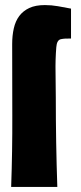

<svg xmlns="http://www.w3.org/2000/svg" viewBox="-20 -737 320 757"><path d="M200 -352Q200 -175 206 0H24Q29 -142 28.5 -281.5Q28 -421 28 -563Q28 -597 34.5 -625.5Q41 -654 56 -674Q71 -694 95.5 -705.5Q120 -717 157 -717Q183 -717 208.5 -712.5Q234 -708 260 -703V-585Q236 -586 220 -582.5Q204 -579 202 -551Q198 -502 199 -452Q200 -402 200 -352Z"/></svg>

Font: CAT Rhythmus
Style: Regular
Weight: 400
Designer: Peter Wiegel nach alter Vorlage
Foundry: Peter Wiegel
Version: 1.000